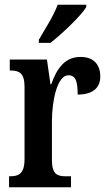

<svg xmlns="http://www.w3.org/2000/svg" viewBox="-20 -786 454 806"><path d="M143 -619V-606H192C244 -647 321 -721 342 -756V-766H222C206 -721 170 -666 143 -619ZM18 0H278V-46H255C222 -46 198 -54 198 -113V-276C198 -366 221 -470 267 -470C298 -470 306 -444 306 -389C368 -389 401 -416 401 -465C401 -513 375 -547 318 -547C253 -547 219 -500 195 -432H192L177 -536H21V-490H24C59 -490 83 -481 83 -422V-118C83 -55 57 -46 21 -46H18Z"/></svg>

Font: Noto Serif Sinhala ExtraCondensed SemiBold
Style: Regular
Weight: 600
Width: 2
Designer: Jelle Bosma - Monotype Design Team
Foundry: Monotype Imaging Inc.
Version: Version 2.007